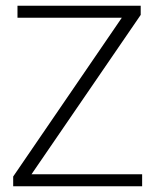

<svg xmlns="http://www.w3.org/2000/svg" viewBox="-20 -650 546 670"><path d="M471 -630V-598L90 -42H476V0H26V-34L405 -588H41V-630Z"/></svg>

Font: Mukta Vaani ExtraLight
Style: Regular
Weight: 275
Designer: Noopur Datye, Girish Dalvi, Yashodeep Gholap, Pallavi Karambelkar
Foundry: Ek Type
Version: Version 2.538;PS 1.000;hotconv 16.6.51;makeotf.lib2.5.65220;